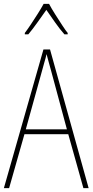

<svg xmlns="http://www.w3.org/2000/svg" viewBox="-20 -970 477 990"><path d="M410 0 332 -278H106L27 0H0L204 -715H238L437 0ZM243 -607Q237 -629 231.5 -648.5Q226 -668 220 -691Q215 -669 209 -649.5Q203 -630 197 -606L113 -303H325ZM233 -950Q245 -927 264 -897Q283 -867 301 -839.5Q319 -812 329 -800V-793H312Q289 -819 264 -854.5Q239 -890 219 -919Q199 -891 173.5 -855Q148 -819 126 -793H108V-800Q121 -817 139 -844Q157 -871 175 -899.5Q193 -928 205 -950Z"/></svg>

Font: Noto Sans Lao Looped Condensed Thin
Style: Regular
Weight: 100
Width: 3
Designer: Mark Frömberg, Ben Mitchell
Foundry: The Fontpad Ltd
Version: Version 1.002; ttfautohint (v1.8.4.7-5d5b)